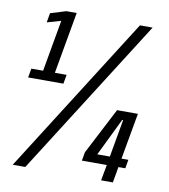

<svg xmlns="http://www.w3.org/2000/svg" viewBox="-78 -745 714 812"><g transform="rotate(10 279.0 -339.5)"><path d="M31 -375 38 -414H88.5L127.5 -635L68 -618L75 -658.5L141.5 -679H186L139 -414H189.5L182.5 -375ZM31 0 458.5 -674H513L85 0ZM410.5 0 423 -68H316L322.5 -105L425.5 -304H515L479.5 -105.5H509L502.5 -68H473L461 0ZM375.5 -105.5H429.5L458 -267H454Z"/></g></svg>

Font: Anybody Condensed Medium
Style: Italic
Weight: 500
Width: 3
Italic angle: -10°
Designer: Tyler Finck
Foundry: Etcetera Type Company
Version: Version 1.010; ttfautohint (v1.8.3) -l 8 -r 50 -G 200 -x 14 